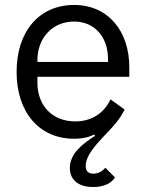

<svg xmlns="http://www.w3.org/2000/svg" viewBox="-20 -548 589 775"><path d="M356 207C403 207 432 189 444 168L405 129C393 144 375 153 357 153C339 153 326 145 326 122C326 62 410 -3 449 -53C463 -70 472 -84 483 -106L426 -147C399 -90 349 -58 284 -58C188 -58 131 -125 131 -214V-238H502V-276C502 -422 417 -528 279 -528C139 -528 47 -422 47 -258C47 -94 139 12 279 12C317 12 343 4 360 -5L364 0C316 31 262 70 262 130C262 184 304 207 356 207ZM131 -298V-305C131 -395 192 -461 279 -461C361 -461 416 -400 416 -309V-298Z"/></svg>

Font: LVC Sans
Style: Regular
Weight: 400
Designer: Mike Abbink, Paul van der Laan, Pieter van Rosmalen
Foundry: Bold Monday
Version: Version 3.0